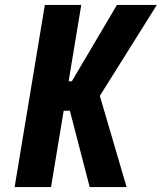

<svg xmlns="http://www.w3.org/2000/svg" viewBox="-20 -755 653 775"><path d="M39 0 161 -735H308L257 -427H270L452 -735H613L383 -368L491 0H342L262 -308H237L186 0Z"/></svg>

Font: Iosevka Curly Heavy Extended
Style: Italic
Weight: 900
Width: 7
Italic angle: -9°
Monospace: yes
Designer: Belleve Invis
Foundry: Belleve Invis
Version: Version 11.1.0; ttfautohint (v1.8.3)